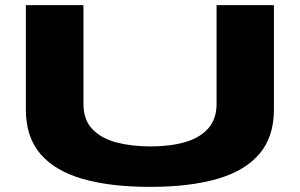

<svg xmlns="http://www.w3.org/2000/svg" viewBox="-20 -720 1171 750"><path d="M81 -292V-700H306V-314Q306 -252 341 -215.5Q376 -179 435.5 -163.5Q495 -148 568 -148Q644 -148 702 -164.5Q760 -181 793 -218Q826 -255 826 -314V-700H1050V-292Q1050 -185 993 -118.5Q936 -52 828 -21Q720 10 566 10Q412 10 303.5 -21Q195 -52 138 -118.5Q81 -185 81 -292Z"/></svg>

Font: Georama ExtraExtended
Style: Bold
Weight: 700
Width: 8
Designer: Jean-Baptiste Levee
Foundry: Production Type
Version: Version 1.000